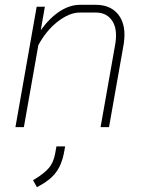

<svg xmlns="http://www.w3.org/2000/svg" viewBox="-20 -527 598 796"><path d="M132 -499H166L149 -402Q187 -454 228.5 -480.5Q270 -507 311 -507H377Q433 -507 464.5 -473.5Q496 -440 496 -383Q496 -365 493 -345L432 0H397L458 -345Q461 -363 461 -380Q461 -424 438.5 -449.5Q416 -475 377 -475H311Q268 -475 220 -438Q172 -401 139 -340L79 0H44ZM117 220 127 214Q163 192 182.5 169.5Q202 147 209 108L214 80H250L245 108Q236 155 212.5 187Q189 219 144 243L133 249Z"/></svg>

Font: Bai Jamjuree ExtraLight
Style: Italic
Weight: 275
Italic angle: -10°
Version: Version 1.000; ttfautohint (v1.6)